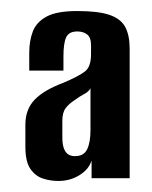

<svg xmlns="http://www.w3.org/2000/svg" viewBox="-20 -587 276 348"><path d="M86 -259Q71 -259 57.5 -263.5Q44 -268 35 -281Q26 -294 26 -321V-361Q26 -389 43 -406.5Q60 -424 95 -437Q123 -449 134 -457.5Q145 -466 145 -489V-505Q145 -519 138 -524.5Q131 -530 120 -530Q105 -530 100 -519.5Q95 -509 95 -485V-459H33V-491Q33 -513 39.5 -530Q46 -547 64.5 -557Q83 -567 120 -567Q158 -567 178.5 -560Q199 -553 207 -538Q215 -523 215 -499V-264H146V-296Q141 -280 124 -269.5Q107 -259 86 -259ZM116 -304Q132 -304 138 -316.5Q144 -329 144 -351V-427Q141 -421 132.5 -416.5Q124 -412 116 -406Q105 -399 99 -391Q93 -383 93 -368V-338Q93 -325 96 -317.5Q99 -310 104 -307Q109 -304 116 -304Z"/></svg>

Font: Alumni Sans Thin
Style: Bold
Weight: 700
Version: Version 1.018